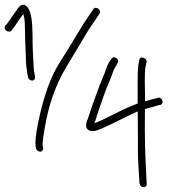

<svg xmlns="http://www.w3.org/2000/svg" viewBox="-59 -650 793 810"><path d="M528.7 -398 525 -378C519.1 -338.7 523.1 -260.3 521.5 -213C498.9 -205.5 466.1 -190.9 423.2 -169C380.2 -147.1 352 -134.1 338.4 -130C346.7 -145.3 347.2 -156.6 354.9 -178C370.7 -222.3 385.7 -270.2 405 -312.5C417.3 -339.5 415.5 -349.2 429.4 -370L437 -384C447.9 -400.2 420.3 -417.8 411.1 -402L402.2 -389C386.1 -361.4 390 -355.6 374.1 -321.5C361 -293.3 336.2 -219.9 325.6 -191.5C318.5 -172.3 315.4 -157.4 309.2 -143C296.7 -110.8 308.1 -94.9 338.9 -97.4C350.2 -98.3 380.2 -111 428.9 -135.4C477.7 -159.8 508.7 -174.7 522 -180C521.6 -142.6 523.6 -75 522.8 -37C521.9 9.8 525.7 66.3 528.8 113L529.7 124C532.9 143.6 560.1 144.8 560.1 127L559.3 116C558.9 109.3 558.3 97.8 557.6 81.5C553.6 -9.6 550.9 -48.1 552.4 -190C569.2 -194.1 588 -199.5 608.7 -206L619.4 -208C635.9 -215.1 622.9 -244 606.5 -237L596 -234C581.5 -231 567.2 -227 553 -222C553.4 -268.6 549.2 -330.9 554.7 -368L559.4 -388C562.3 -405.6 531.8 -416.3 528.7 -398ZM122.8 -25 121.3 -34C119.2 -46.9 124.3 -84.2 136.6 -145.9C149 -207.6 168.7 -266.3 195.9 -322C216 -363.3 276.4 -457.7 297.6 -495.6C315.8 -528.2 331.7 -548.1 350.1 -576L360.4 -592C371.2 -608.2 344.8 -626.8 334.2 -611L323.9 -595C302.9 -565.3 285.3 -538.2 271.2 -513.7C257.1 -489.2 230.7 -446.2 192 -384.9C153.3 -323.5 123 -238 101.1 -128.3C91.9 -81.8 88.6 -50.4 91.3 -34L92.8 -25C94.2 -17.1 102.4 -10 110.3 -10C118.3 -10 124.2 -17.1 122.8 -25ZM88.9 -325 84.7 -350C83.9 -354.7 83.4 -359.7 83.2 -365C82.3 -387.2 80.9 -409.2 79.6 -432C76.9 -477.5 81 -528.4 73.1 -576C68.4 -604 59.7 -621.3 46.9 -628C28.7 -637.5 14.4 -612.2 8.6 -603C-8.4 -582.6 -19.6 -558.7 -36.3 -542C-47.7 -526.7 -22.7 -506.7 -9.9 -522C8.5 -544.1 21.9 -569.8 39.6 -591C41.1 -585.7 42.5 -579.7 43.6 -573C44.7 -566.3 45.4 -558 45.7 -548L47.6 -468C47.9 -456 48.4 -445.2 49 -435.5C50.8 -406.6 49.7 -379.8 54.7 -350L58.9 -325C60.2 -317.1 68.5 -310 76.4 -310C84.3 -310 90.2 -317.1 88.9 -325Z"/></svg>

Font: MewTooHand
Style: Lta
Weight: 400
Designer: Mew Too, Robert Jablonski
Version: Version 0.77